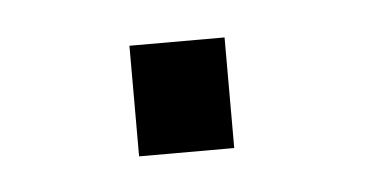

<svg xmlns="http://www.w3.org/2000/svg" viewBox="-25 -425 296 152"><g transform="rotate(-5 123.0 -349.0)"><path d="M156.7 -304.7H81.1V-392.6H156.7Z"/></g></svg>

Font: Franko
Style: Light
Weight: 300
Designer: Google
Version: Version 1.200310; 2013